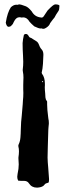

<svg xmlns="http://www.w3.org/2000/svg" viewBox="-20 -855 343 875"><path d="M173.8 -485.8 172.4 -484.4 171.4 -482.4 172.4 -481 174.3 -480 176.8 -483.4ZM171.4 -519Q184.6 -502 184.6 -473.1V-465.8Q184.1 -461.9 184.1 -457.5Q184.1 -445.8 186 -428.7L187 -411.1Q188 -400.9 193.4 -395Q194.8 -393.6 194.8 -390.6V-378.9Q194.8 -357.4 199.7 -320.3L200.7 -312.5L202.1 -305.2Q202.6 -299.3 202.6 -294.9V-290.5L201.2 -276.9L200.2 -263.2L199.7 -246.6L199.2 -230.5L197.8 -183.1L196.8 -136.2L197.8 -114.3L199.7 -91.8L203.6 -38.1L203.1 -31.2L202.1 -23.9Q200.2 -22.5 197.3 -21.5L191.9 -20Q185.5 -18.1 182.6 -13.2Q175.3 -2 151.9 0H147.5Q124.5 0 111.8 -19.5Q105 -30.8 88.9 -30.8H75.2L63 -31.7Q58.6 -39.1 58.6 -49.3Q58.6 -55.2 60.1 -62.5Q65.4 -85.9 65.4 -106Q65.4 -114.7 64.5 -123Q64 -127.9 64 -132.3V-137.2Q66.4 -153.3 66.4 -165.5Q66.4 -177.7 64 -186Q63.5 -188 63.5 -190.4Q63.5 -194.3 65.4 -197.8Q71.8 -210.9 73.2 -229.5L74.2 -245.6L74.7 -262.2Q75.7 -303.2 79.1 -327.6Q81.5 -349.1 83.5 -379.4L84.5 -396.5L85.9 -413.1Q86.4 -423.3 86.4 -431.6Q86.4 -440.4 85.9 -447.3V-467.3L86.4 -487.3Q86.9 -494.6 86.9 -501.5Q86.9 -516.6 84.5 -527.3Q83.5 -531.2 83.5 -535.6Q83.5 -538.6 84 -541.5Q85.9 -554.7 85.9 -573.2Q85.9 -585.4 85 -600.1L83.5 -629.4Q83 -646.5 83 -658.7Q83.5 -666.5 85 -676.3L88.4 -693.4Q88.9 -698.2 94.2 -699.7Q96.2 -700.2 98.1 -700.2Q101.1 -700.2 103.5 -698.7L107.4 -695.8L112.3 -688Q115.2 -683.6 117.7 -683.6Q123.5 -682.1 130.9 -676.3Q136.2 -672.4 145 -667.5Q152.3 -663.6 156.7 -653.3L161.6 -641.6Q165 -634.8 168.9 -630.9Q177.7 -622.1 177.7 -606.4V-605L175.8 -564Q174.3 -541 169.9 -523.4ZM177.2 -723.6Q173.3 -723.6 169.9 -725.6Q168 -725.1 165.5 -725.1Q156.2 -725.1 136.2 -734.9Q122.6 -746.6 114.3 -756.3Q103 -775.9 85.4 -775.9L79.1 -774.9Q73.7 -776.4 67.9 -776.4Q53.2 -776.4 43 -755.4L38.1 -745.1L33.7 -740.7Q29.3 -732.9 17.6 -732.9Q9.8 -734.9 6.3 -751.5Q13.7 -798.8 29.8 -822.3Q42.5 -833.5 54.2 -833.5L60.1 -833Q64.5 -835 69.3 -835Q74.2 -835 96.7 -826.7Q108.9 -822.3 124.5 -803.2Q138.2 -778.3 166 -775.4L169.4 -774.9Q175.8 -774.9 180.2 -782.2L196.8 -807.1Q223.1 -835 231.4 -835Q247.6 -835 251 -829.6Q250.5 -810.1 246.6 -805.2Q233.4 -786.1 228.5 -775.4Q220.7 -766.6 208.5 -749.5Q204.6 -737.3 190.4 -728.5Q183.6 -723.6 177.2 -723.6Z"/></svg>

Font: Kurland
Style: Regular
Weight: 400
Designer: GGBot
Version: 0.22